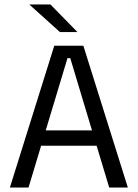

<svg xmlns="http://www.w3.org/2000/svg" viewBox="-20 -845 620 865"><path d="M24.5 0 224.5 -639H355.5L556 0H472L296.5 -583H284L108.5 0ZM144.5 -188.5V-257.5H435.5V-188.5ZM207 -825 328 -701.5V-700.5H250L113.5 -823.5V-825Z"/></svg>

Font: Anek Telugu
Style: Regular
Weight: 400
Designer: Omkar Bhoir (Telugu), Yesha Goshar (Latin)
Foundry: Ek Type
Version: Version 1.003